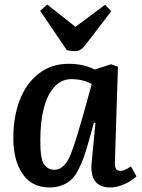

<svg xmlns="http://www.w3.org/2000/svg" viewBox="-20 -803 617 837"><path d="M154.8 -755.9 186 -783.2 309.1 -686 438 -782.2 464.8 -753.9 356 -611.8Q342.8 -594.2 332.3 -587.2Q321.8 -580.1 307.1 -580.1Q287.1 -580.1 271 -585ZM481 -101.1Q480 -77.6 485.1 -67.9Q490.2 -58.1 505.9 -58.1Q524.4 -58.1 550.8 -78.1L575.2 -34.2Q556.6 -16.1 523.7 -1Q490.7 14.2 460.9 14.2Q372.1 14.2 378.9 -87.9L396 -267.1L389.2 -268.1L367.2 -188Q355 -145 345.2 -117.4Q335.4 -89.8 321.3 -62.3Q307.1 -34.7 290.5 -19.5Q273.9 -4.4 250.2 4.9Q226.6 14.2 195.8 14.2Q119.1 14.2 78.6 -44.7Q38.1 -103.5 38.1 -201.2Q38.1 -295.4 66.9 -368.7Q95.7 -441.9 150.6 -483.4Q205.6 -524.9 278.8 -524.9Q344.2 -524.9 393.1 -500L463.9 -522.9L494.1 -512.2ZM216.8 -63Q252.9 -63 277.8 -107.9Q298.3 -146 332.5 -267.1Q335.4 -277.3 346.2 -314.9L379.9 -437Q340.3 -458 291 -458Q247.1 -458 216.3 -423.3Q185.5 -388.7 170.7 -329.8Q155.8 -271 155.8 -193.8Q155.8 -169.9 156.5 -154.1Q157.2 -138.2 160.6 -119.4Q164.1 -100.6 170.4 -89.4Q176.8 -78.1 188.5 -70.6Q200.2 -63 216.8 -63Z"/></svg>

Font: Literata Book SemiBold
Style: Italic
Weight: 600
Italic angle: -3°
Designer: Latin by Veronika Burian and Jose Scaglione. Greek by Irene Vlachou. Cyrillic by Vera Evstafieva
Foundry: TypeTogether
Version: Version 1.003;PS 001.003;hotconv 1.0.88;makeotf.lib2.5.64775